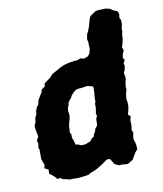

<svg xmlns="http://www.w3.org/2000/svg" viewBox="-111 -801 765 903"><g transform="rotate(-15 272.0 -350.0)"><path d="M134.6 16.4 117.2 16 103.8 10.8 85.8 5.4 75.8 -2.6 61 -2 55.6 -11.4 43.2 -25 30.6 -35.6 33.2 -55.2 15.6 -66.2 20.4 -83 12.6 -109.2 13.6 -127.2 14.8 -138.6 16.2 -156.4 13.2 -166.6 18.2 -185.8 15 -200.8 26.4 -218.2 23.2 -247 22.2 -269.8 32.2 -288.4 35.2 -305.6 46.2 -324 46.4 -333 55.4 -353 65.4 -362.8 71.2 -381.8 84.6 -401 95 -414.8 99 -426.6 116.4 -437.4 120.6 -452.2 137.8 -462.2 153 -471.8 164.8 -483.4 178.6 -490.2 196.4 -497.6 212.4 -505.4 232 -511.8 254.6 -515.6 286.2 -518 293.4 -516.4 313.4 -521.6 327.8 -516.4 346 -520 358.6 -530.8 367.2 -553.6 367.6 -571.4 368.6 -587.6 366.4 -599.6 372.8 -623 381.6 -637 391.2 -657.4 397.4 -674.8 407 -698 415 -704.6 438.2 -717.4 453.4 -719.4 486.4 -717.6 506.2 -711.6 519.8 -700.6 539 -690.4 543.6 -677 539.4 -658.2 544.2 -647 543.6 -628 536.4 -605 536 -593.4 530.2 -574.4 529.6 -562.6 521.8 -535.8 515.4 -522.6 519.6 -505.2 511 -490 506.2 -472.6 512.2 -461.4 503 -445 505.6 -434 500 -415.4 492.8 -403.4 494.8 -376.2 490 -362.2 484.6 -339.8 484 -321.6 478.2 -309.6 472.2 -282.2 474 -263.6 472.6 -245.8 466.8 -225 460.4 -208.2 471 -197.8 464.8 -180.6 463.2 -152.8 458.2 -135.8 462.8 -119.2 458 -103.4 455.8 -92 461.4 -64 461 -39.6 450.6 -30.2 437.6 -13 427.2 2.6 418 7 400.4 15.8 367.8 10.8 361.6 12 343.8 3 336.8 -4 325.4 -28.4 311 -30.4 283.8 -15 274 -9.6 253 0.6 237.6 6.4 223.2 9.8 207.6 17 187.8 18.6 156 19ZM224.8 -125 236.6 -126.4 259 -134 265.4 -143.2 278.4 -150.4 284 -164 289.6 -169.8 295.6 -184.4 307.2 -196.8 309.2 -209.8 310.8 -225.6 318.6 -241.8 315.8 -251 321.2 -271.4 323.6 -285 323.8 -297.2 328.8 -307.2 329.4 -318.2 331 -332.8 333.2 -342 336.4 -363.6 336.8 -378.8 322 -384 310.6 -387.4 301.2 -387.8 286 -386 266.8 -386.4 254 -384.4 240.4 -375 228.6 -364 222.6 -354 213.4 -345 205.8 -336.6 201 -320.8 195.6 -311.4 192.8 -295.6 194.4 -284.6 193.8 -272.6 189.4 -257.4 183.2 -241.6 177.8 -223.2 177.4 -212.4 174.4 -198.8 179.6 -186.6 177.8 -171.4 181.8 -159.4 184.2 -148.4 185.8 -136 196.8 -133.8 209 -126.6Z"/></g></svg>

Font: Winky Rough
Style: Italic
Weight: 400
Italic angle: -8.97852°
Designer: Simon Atzbach
Foundry: typofactur
Version: Version 1.206